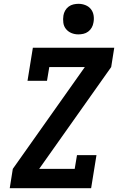

<svg xmlns="http://www.w3.org/2000/svg" viewBox="-20 -985 640 1005"><path d="M31 0 47 -101 424 -634H238L226 -562H124L152 -735H578L562 -634L185 -101H371L383 -173H485L457 0ZM390 -805Q371 -805 354 -812Q337 -819 325.5 -833Q314 -847 311.5 -866Q309 -885 312 -904Q314 -917 321 -929.5Q328 -942 339.5 -950.5Q351 -959 364.5 -962Q378 -965 391 -965Q410 -965 427.5 -958Q445 -951 456 -937Q467 -923 470 -904Q473 -885 469 -866Q467 -853 460 -840.5Q453 -828 441.5 -819.5Q430 -811 416.5 -808Q403 -805 390 -805Z"/></svg>

Font: Iosevka Etoile
Style: Bold Italic
Weight: 700
Italic angle: -9°
Designer: Belleve Invis
Foundry: Belleve Invis
Version: Version 28.1.0; ttfautohint (v1.8.4)